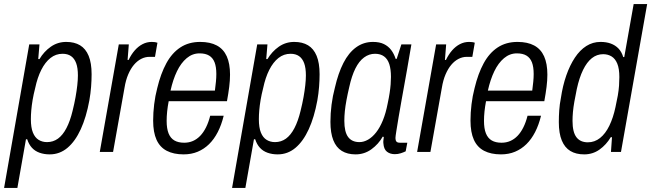

<svg xmlns="http://www.w3.org/2000/svg" viewBox="-38 -743 3185 939"><path d="M-18 176 105 -526H155L149 -454H155Q177 -491 210.5 -514.5Q244 -538 286 -538Q326 -538 353.5 -521.5Q381 -505 395.5 -470Q410 -435 410 -380Q410 -351 407.5 -318.5Q405 -286 399 -252Q384 -170 357 -111Q330 -52 292 -20Q254 12 205 12Q178 12 155.5 4Q133 -4 118 -20.5Q103 -37 95 -62H89L47 176ZM192 -48Q222 -48 245.5 -65Q269 -82 287 -116.5Q305 -151 317 -201Q326 -237 331.5 -268Q337 -299 340 -326Q343 -353 343 -374Q343 -411 334.5 -434Q326 -457 309.5 -468.5Q293 -480 268 -480Q235 -480 209 -459.5Q183 -439 164 -401.5Q145 -364 134 -312Q126 -281 121.5 -254Q117 -227 115 -204Q113 -181 113 -160Q113 -119 123 -94.5Q133 -70 151 -59Q169 -48 192 -48Z M450 0 543 -526H592L586 -450H591Q604 -477 621 -496.5Q638 -516 659 -527Q680 -538 704 -538Q713 -538 720 -537Q727 -536 732 -534L720 -465H693Q672 -465 652.5 -455Q633 -445 617 -426Q601 -407 589 -379Q577 -351 571 -314L515 0Z M860 12Q811 12 777.5 -5.5Q744 -23 727.5 -59.5Q711 -96 711 -153Q711 -192 716 -233Q721 -274 731 -312Q748 -383 775.5 -433.5Q803 -484 844 -511Q885 -538 941 -538Q990 -538 1022.5 -520.5Q1055 -503 1071 -467.5Q1087 -432 1087 -378Q1087 -350 1083 -318Q1079 -286 1072 -248H787Q782 -222 779.5 -198Q777 -174 777 -152Q777 -114 786.5 -90.5Q796 -67 815 -56Q834 -45 863 -45Q886 -45 905.5 -53.5Q925 -62 941 -78.5Q957 -95 969.5 -120Q982 -145 990 -177H1056Q1045 -132 1027 -97Q1009 -62 984.5 -38Q960 -14 929 -1Q898 12 860 12ZM796 -300H1013Q1016 -323 1018 -343Q1020 -363 1020 -381Q1020 -416 1011.5 -438Q1003 -460 985 -471Q967 -482 938 -482Q903 -482 875 -458.5Q847 -435 827.5 -394.5Q808 -354 796 -300Z M1097 176 1220 -526H1270L1264 -454H1270Q1292 -491 1325.5 -514.5Q1359 -538 1401 -538Q1441 -538 1468.5 -521.5Q1496 -505 1510.5 -470Q1525 -435 1525 -380Q1525 -351 1522.5 -318.5Q1520 -286 1514 -252Q1499 -170 1472 -111Q1445 -52 1407 -20Q1369 12 1320 12Q1293 12 1270.5 4Q1248 -4 1233 -20.5Q1218 -37 1210 -62H1204L1162 176ZM1307 -48Q1337 -48 1360.5 -65Q1384 -82 1402 -116.5Q1420 -151 1432 -201Q1441 -237 1446.5 -268Q1452 -299 1455 -326Q1458 -353 1458 -374Q1458 -411 1449.5 -434Q1441 -457 1424.5 -468.5Q1408 -480 1383 -480Q1350 -480 1324 -459.5Q1298 -439 1279 -401.5Q1260 -364 1249 -312Q1241 -281 1236.5 -254Q1232 -227 1230 -204Q1228 -181 1228 -160Q1228 -119 1238 -94.5Q1248 -70 1266 -59Q1284 -48 1307 -48Z M1701 12Q1661 12 1633.5 -5Q1606 -22 1592 -57.5Q1578 -93 1578 -147Q1578 -188 1583.5 -231Q1589 -274 1600 -315Q1616 -385 1641.5 -435Q1667 -485 1703.5 -511.5Q1740 -538 1786 -538Q1818 -538 1839.5 -527.5Q1861 -517 1875 -498.5Q1889 -480 1897 -455H1902L1925 -526H1974L1953 -404Q1948 -377 1941 -337Q1934 -297 1926 -253.5Q1918 -210 1911.5 -170.5Q1905 -131 1900.5 -103Q1896 -75 1896 -68Q1896 -57 1900.5 -51Q1905 -45 1918 -45H1954L1946 -3Q1936 2 1922 6.5Q1908 11 1893 11Q1870 11 1854.5 -1Q1839 -13 1837 -42Q1836 -48 1837 -56Q1838 -64 1839 -73L1834 -75Q1813 -38 1778.5 -13Q1744 12 1701 12ZM1720 -48Q1741 -48 1762 -60Q1783 -72 1801.5 -95.5Q1820 -119 1834.5 -154.5Q1849 -190 1858 -237Q1864 -265 1867.5 -288Q1871 -311 1872.5 -330.5Q1874 -350 1874 -367Q1874 -404 1866 -429Q1858 -454 1840.5 -467Q1823 -480 1796 -480Q1767 -480 1742.5 -462Q1718 -444 1700 -408Q1682 -372 1670 -317Q1662 -283 1656.5 -253.5Q1651 -224 1648.5 -199.5Q1646 -175 1646 -152Q1646 -98 1664.5 -73Q1683 -48 1720 -48Z M2002 0 2095 -526H2144L2138 -450H2143Q2156 -477 2173 -496.5Q2190 -516 2211 -527Q2232 -538 2256 -538Q2265 -538 2272 -537Q2279 -536 2284 -534L2272 -465H2245Q2224 -465 2204.5 -455Q2185 -445 2169 -426Q2153 -407 2141 -379Q2129 -351 2123 -314L2067 0Z M2412 12Q2363 12 2329.5 -5.5Q2296 -23 2279.5 -59.5Q2263 -96 2263 -153Q2263 -192 2268 -233Q2273 -274 2283 -312Q2300 -383 2327.5 -433.5Q2355 -484 2396 -511Q2437 -538 2493 -538Q2542 -538 2574.5 -520.5Q2607 -503 2623 -467.5Q2639 -432 2639 -378Q2639 -350 2635 -318Q2631 -286 2624 -248H2339Q2334 -222 2331.5 -198Q2329 -174 2329 -152Q2329 -114 2338.5 -90.5Q2348 -67 2367 -56Q2386 -45 2415 -45Q2438 -45 2457.5 -53.5Q2477 -62 2493 -78.5Q2509 -95 2521.5 -120Q2534 -145 2542 -177H2608Q2597 -132 2579 -97Q2561 -62 2536.5 -38Q2512 -14 2481 -1Q2450 12 2412 12ZM2348 -300H2565Q2568 -323 2570 -343Q2572 -363 2572 -381Q2572 -416 2563.5 -438Q2555 -460 2537 -471Q2519 -482 2490 -482Q2455 -482 2427 -458.5Q2399 -435 2379.5 -394.5Q2360 -354 2348 -300Z M2819 12Q2779 12 2751.5 -4.5Q2724 -21 2709.5 -56Q2695 -91 2695 -146Q2695 -174 2697 -203.5Q2699 -233 2705 -263Q2714 -324 2731.5 -374Q2749 -424 2773.5 -461Q2798 -498 2829.5 -518Q2861 -538 2899 -538Q2927 -538 2949 -530Q2971 -522 2986.5 -506Q3002 -490 3010 -464H3015L3061 -723H3127L2999 0H2950L2955 -72H2949Q2927 -35 2894 -11.5Q2861 12 2819 12ZM2837 -47Q2870 -47 2896.5 -68Q2923 -89 2942 -128Q2961 -167 2972 -219Q2979 -250 2983.5 -276Q2988 -302 2989.5 -324.5Q2991 -347 2991 -366Q2991 -407 2981 -431.5Q2971 -456 2953 -467Q2935 -478 2912 -478Q2881 -478 2856.5 -458.5Q2832 -439 2813.5 -401Q2795 -363 2783 -308Q2776 -274 2771 -246Q2766 -218 2764 -195Q2762 -172 2762 -152Q2762 -97 2781 -72Q2800 -47 2837 -47Z"/></svg>

Font: Archivo Condensed Light
Style: Italic
Weight: 300
Width: 3
Italic angle: -10°
Designer: Hector Gatti
Foundry: Omnibus-Type
Version: Version 2.001